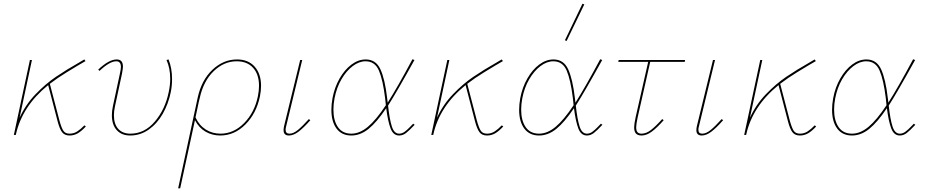

<svg xmlns="http://www.w3.org/2000/svg" viewBox="-20 -731 5013 1040"><path d="M445 -46Q422 -21 401.5 -9Q381 3 357 3Q330 3 316.5 -14.5Q303 -32 292 -74L241 -270Q100 -156 66 -2V0H55L142 -406H153L86 -93Q119 -165 173 -221Q227 -277 283 -315Q339 -353 413 -395Q419 -398 424.5 -402Q430 -406 437 -409L443 -400Q418 -385 400 -375Q390 -369 341.5 -339.5Q293 -310 250 -277L302 -78Q313 -38 323.5 -22.5Q334 -7 357 -7Q380 -7 399 -19.5Q418 -32 437 -52Z M586 -107Q586 -131 592 -158L630 -335Q635 -358 635 -368Q635 -399 610 -399Q574 -399 519 -347L512 -354Q570 -409 612 -409Q646 -409 646 -370Q646 -361 641 -333L603 -156Q597 -129 597 -107Q597 -59 620.5 -33Q644 -7 686 -7Q763 -7 819 -73Q875 -139 894 -233Q902 -271 902 -304Q902 -361 882 -406L893 -409Q912 -361 912 -303Q912 -266 905 -232Q892 -168 861.5 -114.5Q831 -61 785.5 -29Q740 3 685 3Q639 3 612.5 -26Q586 -55 586 -107Z M1394 -266Q1394 -239 1388 -209Q1369 -117 1309.5 -57Q1250 3 1173 3Q1129 3 1093 -18Q1057 -39 1036 -80L956 289H945L1051 -203Q1072 -298 1131 -353.5Q1190 -409 1264 -409Q1325 -409 1359.5 -370Q1394 -331 1394 -266ZM1383 -266Q1383 -328 1351 -363.5Q1319 -399 1262 -399Q1193 -399 1137.5 -345.5Q1082 -292 1062 -200Q1062 -200 1057 -180L1039 -95Q1059 -52 1094.5 -29.5Q1130 -7 1174 -7Q1246 -7 1302.5 -64.5Q1359 -122 1377 -210Q1383 -240 1383 -266Z M1516 -26Q1516 -36 1519 -49L1606 -406H1617L1530 -47Q1527 -37 1527 -28Q1527 -7 1548 -7Q1569 -7 1593.5 -27Q1618 -47 1653 -86L1661 -80Q1625 -39 1597.5 -18Q1570 3 1545 3Q1516 3 1516 -26Z M2226 -55Q2197 -24 2179.5 -10.5Q2162 3 2142 3Q2110 3 2095.5 -35.5Q2081 -74 2072 -145Q2021 -69 1976.5 -33Q1932 3 1883 3Q1831 3 1803 -34.5Q1775 -72 1775 -136Q1775 -166 1781 -199Q1792 -258 1819.5 -306Q1847 -354 1884 -381.5Q1921 -409 1961 -409Q2016 -409 2040.5 -356Q2065 -303 2077 -200L2080 -175Q2134 -260 2214 -410L2225 -406Q2127 -229 2082 -159Q2090 -85 2102.5 -46Q2115 -7 2142 -7Q2158 -7 2172 -17.5Q2186 -28 2199 -41.5Q2212 -55 2218 -61ZM2070 -161Q2068 -187 2066 -200Q2054 -298 2032.5 -348.5Q2011 -399 1960 -399Q1925 -399 1890.5 -373Q1856 -347 1829.5 -301.5Q1803 -256 1792 -198Q1786 -167 1786 -137Q1786 -78 1810.5 -42.5Q1835 -7 1883 -7Q1928 -7 1972.5 -44Q2017 -81 2070 -161Z M2706 -46Q2683 -21 2662.5 -9Q2642 3 2618 3Q2591 3 2577.5 -14.5Q2564 -32 2553 -74L2502 -270Q2361 -156 2327 -2V0H2316L2403 -406H2414L2347 -93Q2380 -165 2434 -221Q2488 -277 2544 -315Q2600 -353 2674 -395Q2680 -398 2685.5 -402Q2691 -406 2698 -409L2704 -400Q2679 -385 2661 -375Q2651 -369 2602.5 -339.5Q2554 -310 2511 -277L2563 -78Q2574 -38 2584.5 -22.5Q2595 -7 2618 -7Q2641 -7 2660 -19.5Q2679 -32 2698 -52Z M3243 -55Q3214 -24 3196.5 -10.5Q3179 3 3159 3Q3127 3 3112.5 -35.5Q3098 -74 3089 -145Q3038 -69 2993.5 -33Q2949 3 2900 3Q2848 3 2820 -34.5Q2792 -72 2792 -136Q2792 -166 2798 -199Q2809 -258 2836.5 -306Q2864 -354 2901 -381.5Q2938 -409 2978 -409Q3033 -409 3057.5 -356Q3082 -303 3094 -200L3097 -175Q3151 -260 3231 -410L3242 -406Q3144 -229 3099 -159Q3107 -85 3119.5 -46Q3132 -7 3159 -7Q3175 -7 3189 -17.5Q3203 -28 3216 -41.5Q3229 -55 3235 -61ZM3087 -161Q3085 -187 3083 -200Q3071 -298 3049.5 -348.5Q3028 -399 2977 -399Q2942 -399 2907.5 -373Q2873 -347 2846.5 -301.5Q2820 -256 2809 -198Q2803 -167 2803 -137Q2803 -78 2827.5 -42.5Q2852 -7 2900 -7Q2945 -7 2989.5 -44Q3034 -81 3087 -161ZM3040 -513 3135 -711 3145 -707 3049 -509Z M3434 -95Q3426 -58 3426 -42Q3426 -22 3433.5 -14.5Q3441 -7 3455 -7Q3480 -7 3505.5 -26.5Q3531 -46 3567 -86L3575 -80Q3539 -39 3510.5 -18Q3482 3 3455 3Q3435 3 3425 -7.5Q3415 -18 3415 -41Q3415 -59 3423 -96L3491 -396H3329L3331 -406H3691L3689 -396H3502Z M3752 -26Q3752 -36 3755 -49L3842 -406H3853L3766 -47Q3763 -37 3763 -28Q3763 -7 3784 -7Q3805 -7 3829.5 -27Q3854 -47 3889 -86L3897 -80Q3861 -39 3833.5 -18Q3806 3 3781 3Q3752 3 3752 -26Z M4401 -46Q4378 -21 4357.5 -9Q4337 3 4313 3Q4286 3 4272.5 -14.5Q4259 -32 4248 -74L4197 -270Q4056 -156 4022 -2V0H4011L4098 -406H4109L4042 -93Q4075 -165 4129 -221Q4183 -277 4239 -315Q4295 -353 4369 -395Q4375 -398 4380.5 -402Q4386 -406 4393 -409L4399 -400Q4374 -385 4356 -375Q4346 -369 4297.5 -339.5Q4249 -310 4206 -277L4258 -78Q4269 -38 4279.5 -22.5Q4290 -7 4313 -7Q4336 -7 4355 -19.5Q4374 -32 4393 -52Z M4938 -55Q4909 -24 4891.5 -10.5Q4874 3 4854 3Q4822 3 4807.5 -35.5Q4793 -74 4784 -145Q4733 -69 4688.5 -33Q4644 3 4595 3Q4543 3 4515 -34.5Q4487 -72 4487 -136Q4487 -166 4493 -199Q4504 -258 4531.5 -306Q4559 -354 4596 -381.5Q4633 -409 4673 -409Q4728 -409 4752.5 -356Q4777 -303 4789 -200L4792 -175Q4846 -260 4926 -410L4937 -406Q4839 -229 4794 -159Q4802 -85 4814.5 -46Q4827 -7 4854 -7Q4870 -7 4884 -17.5Q4898 -28 4911 -41.5Q4924 -55 4930 -61ZM4782 -161Q4780 -187 4778 -200Q4766 -298 4744.5 -348.5Q4723 -399 4672 -399Q4637 -399 4602.5 -373Q4568 -347 4541.5 -301.5Q4515 -256 4504 -198Q4498 -167 4498 -137Q4498 -78 4522.5 -42.5Q4547 -7 4595 -7Q4640 -7 4684.5 -44Q4729 -81 4782 -161Z"/></svg>

Font: Ysabeau Hairline
Style: Italic
Weight: 100
Italic angle: -12°
Designer: Christian Thalmann (Catharsis Fonts)
Version: Version 0.003